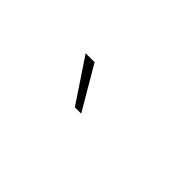

<svg xmlns="http://www.w3.org/2000/svg" viewBox="11 -913 578 578"><g transform="rotate(45 300.0 -624.0)"><path d="M187 -693H225L306 -555H279Z"/></g></svg>

Font: KoHo ExtraLight
Style: Regular
Weight: 275
Version: Version 1.000; ttfautohint (v1.6)